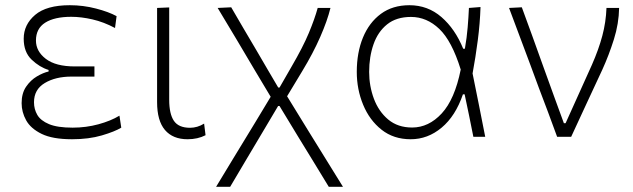

<svg xmlns="http://www.w3.org/2000/svg" viewBox="-20 -525 2430 737"><path d="M256.5 9.5Q182 9.5 140 -11Q98 -31.5 80.5 -63Q63 -94.5 63 -129Q63 -167 80.2 -192.2Q97.5 -217.5 121.8 -231.8Q146 -246 166.5 -250.5V-256.5Q132 -267 101.5 -296Q71 -325 71 -376.5Q71 -430.5 114.8 -467.8Q158.5 -505 248 -505Q299.5 -505 348.5 -492.2Q397.5 -479.5 427.5 -463L421.5 -417.5Q378.5 -440.5 335 -450.5Q291.5 -460.5 253.5 -460.5Q189 -460.5 153.5 -438Q118 -415.5 118 -369.5Q118 -328 156 -299Q194 -270 267 -270H342.5V-231H254.5Q193 -231 151.8 -206.2Q110.5 -181.5 110.5 -132.5Q110.5 -106 123.2 -84Q136 -62 168.2 -48.5Q200.5 -35 259 -35Q310.5 -35 358 -48Q405.5 -61 438.5 -81L445.5 -35Q421 -20 371 -5.2Q321 9.5 256.5 9.5Z M700 9.5Q643.5 9.5 613.2 -26Q583 -61.5 583 -133V-494.5L629.5 -496.5V-142Q629.5 -88 647.5 -61.2Q665.5 -34.5 709.5 -34.5Q737.5 -34.5 763.5 -50.5L769 -6Q739 9.5 700 9.5Z M809.5 192Q835.5 149 874.2 85.2Q913 21.5 959 -54L1019 -153.5L959.5 -253Q924.5 -312.5 887.8 -374Q851 -435.5 815.5 -494.5L867.5 -497Q887.5 -462.5 914 -417.2Q940.5 -372 966 -329Q991.5 -285.5 1008 -257L1048 -189H1053L1099 -269Q1143 -344.5 1165.5 -398.5Q1188 -452.5 1199.5 -494.5H1248.5Q1236.5 -445.5 1209.2 -383.2Q1182 -321 1140.5 -252.5L1082 -155.5L1166.5 -18Q1196 29.5 1218.2 65.5Q1240.5 101.5 1259 131.5Q1277.5 161.5 1296.5 192H1242Q1212.5 143.5 1183.5 96Q1154.5 48.5 1124 -1L1053 -118H1047.5L1000 -38Q953.5 40 920.8 95.2Q888 150.5 863.5 192Z M1556.5 9.5Q1491 9.5 1444.8 -27Q1398.5 -63.5 1374 -122.8Q1349.5 -182 1349.5 -249Q1349.5 -323 1373.2 -380.8Q1397 -438.5 1442 -471.8Q1487 -505 1551.5 -505Q1622 -505 1674.5 -459.5Q1727 -414 1758 -338H1764.5Q1772 -381 1775.2 -420.2Q1778.5 -459.5 1780 -494.5L1824.5 -498Q1822.5 -435.5 1814 -370.2Q1805.5 -305 1794 -243Q1806.5 -182 1818.5 -121.5Q1830.5 -61 1842.5 0H1797Q1788.5 -41 1780.5 -82Q1772 -122.5 1763.5 -163H1757Q1728.5 -79.5 1675.2 -35Q1622 9.5 1556.5 9.5ZM1562 -35.5Q1625.5 -35.5 1675.5 -89.5Q1725.5 -143.5 1748.5 -258Q1714.5 -368 1666.2 -414Q1618 -460 1557.5 -460Q1501.5 -460 1466 -431.5Q1430.5 -403 1413.8 -355Q1397 -307 1397 -249Q1397 -195 1415.2 -146Q1433.5 -97 1470.2 -66.2Q1507 -35.5 1562 -35.5Z M2118.5 0Q2101 -47 2083.5 -95Q2065.5 -142.5 2048.5 -187.5L2016 -275.5Q1995.5 -329 1975 -385Q1954 -441 1934 -494.5L1983 -497Q2001 -448 2022.5 -389Q2043.5 -330 2065.8 -268.5Q2088 -207 2108.5 -150.5L2144.5 -52H2151L2252 -276Q2278 -335 2292 -387.5Q2306 -440 2308 -494.5H2356.5Q2355.5 -434.5 2336.5 -374Q2317.5 -313.5 2292 -257.5Q2262 -193.5 2232.2 -129Q2202.5 -64.5 2172.5 0Z"/></svg>

Font: Heraclito ExtraLight
Style: Regular
Weight: 200
Designer: Kostas Bartsokas (font) & Cristiano Sobral (main changes)
Foundry: Kostas Bartsokas (font) & Cristiano Sobral (main changes)
Version: Version 1.00;July 8, 2020;FontCreator 13.0.0.2655 64-bit